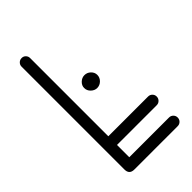

<svg xmlns="http://www.w3.org/2000/svg" viewBox="-204 -728 798 798"><g transform="rotate(-45 194.5 -329.5)"><path d="M345.9 -51Q356.6 -51 364 -43.6Q371.4 -36.2 371.4 -25.5Q371.4 -14.8 364 -7.4Q356.6 0 345.9 0H91.2Q62 0 62 -29.2V-634.1Q62 -644.2 69.4 -651.6Q76.8 -659 87.5 -659Q98.2 -659 105.3 -651.6Q112.4 -644.2 112.4 -634.1V-51ZM345.9 -174.2Q356.6 -174.2 364 -166.9Q371.4 -159.5 371.4 -148.8Q371.4 -138.4 364 -130.8Q356.6 -123.2 345.9 -123.2H87.5Q76.8 -123.2 69.4 -130.8Q62 -138.4 62 -148.8Q62 -159.5 69.4 -166.9Q76.8 -174.2 87.5 -174.2ZM221.6 -348.6Q206.9 -348.6 195 -360Q183.1 -371.4 183.1 -387.1Q183.1 -401.9 195 -413.1Q206.9 -424.2 221.6 -424.2Q237.4 -424.2 248.9 -413.1Q260.5 -401.9 260.5 -387.1Q260.5 -371.4 248.9 -360Q237.4 -348.6 221.6 -348.6Z"/></g></svg>

Font: Libertine-Super Thin
Style: Regular
Weight: 100
Designer: Bastien Sozeau
Foundry: NBR — Bastien Sozeau
Version: Version 2.003;gftools[0.9.33]